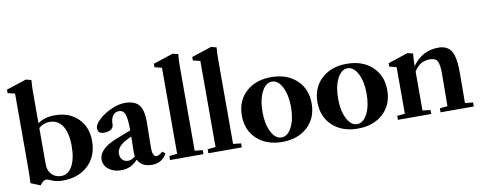

<svg xmlns="http://www.w3.org/2000/svg" viewBox="-63 -1023 3343 1337"><g transform="rotate(-10 1608.0 -354.0)"><path d="M132.8 17.6 64.9 -10.7Q68.8 -31.2 68.8 -134.8V-642.6L18.1 -655.3V-679.7L159.2 -726.1L197.3 -716.3Q193.4 -676.3 193.4 -629.9V-411.6Q242.2 -446.3 313.5 -446.3Q415.5 -446.3 477.5 -385.5Q539.6 -324.7 539.6 -225.1Q539.6 -118.2 471.7 -53.5Q403.8 11.2 291.5 11.2Q247.6 11.2 216.8 -2.4Q187.5 -15.6 177.7 -15.6Q157.7 -15.6 132.8 17.6ZM193.4 -117.7Q193.4 -76.2 219.5 -49.1Q245.6 -22 285.6 -22Q335.9 -22 364.7 -73.7Q393.6 -125.5 393.6 -215.3Q393.6 -307.6 361.6 -357.4Q329.6 -407.2 270 -407.2Q227.5 -407.2 193.4 -377.4Z M704.6 11.2Q651.9 11.2 616.9 -16.4Q582 -43.9 582 -85.4Q582 -122.6 614.3 -154.5Q646.5 -186.5 708.5 -210.4L814 -251.5Q814 -333.5 802 -365.2Q790 -397 759.8 -397Q731 -397 715.3 -374.5Q699.7 -352.1 699.7 -311.5Q699.7 -291.5 681.4 -279.3Q663.1 -267.1 632.8 -267.1Q588.4 -267.1 588.4 -305.2Q588.4 -332.5 624.5 -366.2Q660.6 -399.9 713.1 -423.1Q765.6 -446.3 808.6 -446.3Q877.9 -446.3 908 -410.6Q938 -375 938 -292.5Q938 -291.5 935.1 -104Q934.6 -78.1 941.9 -60.8Q949.2 -43.5 963.4 -43.5Q981.4 -43.5 1008.3 -66.9L1027.8 -50.8Q994.6 11.2 922.4 11.2Q849.6 11.2 822.8 -43Q775.9 11.2 704.6 11.2ZM708 -104Q708 -78.1 723.4 -61.8Q738.8 -45.4 763.2 -45.4Q790 -45.4 814.5 -68.4Q810.5 -84.5 811.5 -103.5Q812 -121.1 812.7 -156Q813.5 -190.9 813.5 -208L795.4 -199.7Q750 -178.2 729 -155.3Q708 -132.3 708 -104Z M1050.8 0V-28.3L1107.4 -34.2V-642.6L1056.6 -655.3V-679.7L1197.3 -726.1L1235.4 -716.3Q1231.4 -676.3 1231.4 -629.9V-34.2L1287.1 -28.3V0Z M1322.3 0V-28.3L1378.9 -34.2V-642.6L1328.1 -655.3V-679.7L1468.8 -726.1L1506.8 -716.3Q1502.9 -676.3 1502.9 -629.9V-34.2L1558.6 -28.3V0Z M1843.8 11.7Q1732.9 11.7 1665 -51.3Q1597.2 -114.3 1597.2 -217.3Q1597.2 -320.3 1665 -383.3Q1732.9 -446.3 1843.8 -446.3Q1955.1 -446.3 2022.9 -383.3Q2090.8 -320.3 2090.8 -217.3Q2090.8 -114.3 2022.9 -51.3Q1955.1 11.7 1843.8 11.7ZM1843.8 -20Q1887.7 -20 1916.3 -75.9Q1944.8 -131.8 1944.8 -217.3Q1944.8 -303.2 1916.3 -358.9Q1887.7 -414.6 1843.8 -414.6Q1800.3 -414.6 1771.7 -358.6Q1743.2 -302.7 1743.2 -217.3Q1743.2 -131.8 1771.7 -75.9Q1800.3 -20 1843.8 -20Z M2378.4 11.7Q2267.6 11.7 2199.7 -51.3Q2131.8 -114.3 2131.8 -217.3Q2131.8 -320.3 2199.7 -383.3Q2267.6 -446.3 2378.4 -446.3Q2489.7 -446.3 2557.6 -383.3Q2625.5 -320.3 2625.5 -217.3Q2625.5 -114.3 2557.6 -51.3Q2489.7 11.7 2378.4 11.7ZM2378.4 -20Q2422.4 -20 2450.9 -75.9Q2479.5 -131.8 2479.5 -217.3Q2479.5 -303.2 2450.9 -358.9Q2422.4 -414.6 2378.4 -414.6Q2335 -414.6 2306.4 -358.6Q2277.8 -302.7 2277.8 -217.3Q2277.8 -131.8 2306.4 -75.9Q2335 -20 2378.4 -20Z M2662.6 0V-28.3L2717.3 -33.7V-363.3L2667.5 -375.5V-399.4L2808.1 -446.3L2846.7 -436.5Q2842.3 -397.9 2842.3 -348.6V-348.1Q2910.6 -446.3 3026.9 -446.3Q3056.2 -446.3 3076.9 -437Q3097.7 -427.7 3110.6 -411.6Q3123.5 -395.5 3131.1 -369.1Q3138.7 -342.8 3141.4 -313.2Q3144 -283.7 3144 -242.7Q3144 -101.6 3142.6 -34.2L3199.2 -28.3V0H2963.9V-28.3L3018.6 -33.7Q3020.5 -186 3020.5 -268.6Q3020.5 -325.2 3007.8 -350.8Q2995.1 -376.5 2954.6 -376.5Q2918.9 -376.5 2891.6 -360.8Q2864.3 -345.2 2842.3 -309.6V-34.2L2897.9 -28.3V0Z"/></g></svg>

Font: Elstob
Style: Bold
Weight: 700
Designer: Peter S. Baker
Version: Version 1.015